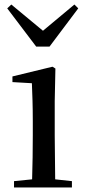

<svg xmlns="http://www.w3.org/2000/svg" viewBox="-20 -829 377 849"><path d="M30 -809 12 -792 140 -623H199L326 -792L309 -809L170 -693ZM121 0H298V-28L224 -36L222 -230V-382L225 -526L212 -534L35 -491V-466L121 -461C123 -411 125 -362 125 -294V-230C125 -176 124 -92 122 -36L42 -28V0Z"/></svg>

Font: Noto Serif JP Medium
Style: Regular
Weight: 500
Designer: Ryoko NISHIZUKA 西塚涼子 (kana & ideographs); Frank Grießhammer (Latin, Greek & Cyrillic); Wenlong ZHANG 张文龙 (bopomofo); San
Foundry: Adobe
Version: Version 2.001;hotconv 1.1.0;makeotfexe 2.6.0